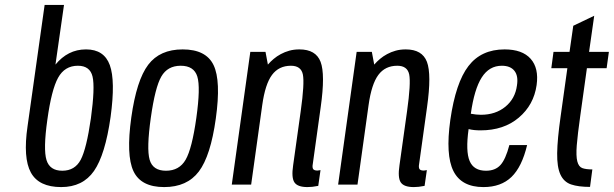

<svg xmlns="http://www.w3.org/2000/svg" viewBox="-20 -750 2494 780"><path d="M91.9 -236.9Q73.1 -108.1 105.4 -49.1Q137.7 10 228.6 10Q316.3 10 361.9 -55.5Q407.4 -121 429.3 -275.1Q449.3 -421.9 426.1 -485.6Q402.9 -549.3 329.6 -549.3Q291.9 -549.3 261 -533.6Q230.1 -517.9 205.3 -487.6L240 -730H161.3ZM172.3 -263.3Q189.1 -385.6 216 -434.2Q242.9 -482.9 296.4 -482.9Q345.6 -482.9 356 -438.8Q366.4 -394.7 349.3 -269.4Q331.4 -145.6 307.9 -101Q284.3 -56.4 233 -56.4Q182.3 -56.4 168.9 -99.8Q155.4 -143.1 172.3 -263.3Z M513.4 -272.9Q491.9 -119.3 522.2 -54.6Q552.6 10 646.9 10Q740.1 10 787.9 -53.4Q835.7 -116.7 856.7 -268.3Q878.3 -421.9 847.6 -485.6Q817 -549.3 722 -549.3Q629.4 -549.3 582.1 -486.9Q534.7 -424.4 513.4 -272.9ZM592.6 -271Q610.1 -395.4 635.4 -439.1Q660.6 -482.9 714.1 -482.9Q768.1 -482.9 781.6 -439.1Q795.1 -395.4 777.6 -271Q760 -145.9 734.1 -101.1Q708.3 -56.4 654.3 -56.4Q600.7 -56.4 587.9 -101.1Q575 -145.9 592.6 -271Z M1161.9 -482.9Q1203.1 -482.9 1210.4 -447.4Q1217.6 -411.9 1201.7 -298.6L1170.9 -78.7Q1163.3 -28.1 1176.1 -9.1Q1188.9 10 1228.9 10Q1238.7 10 1249.1 8.9Q1259.4 7.7 1272.9 5.1L1282.1 -58.9Q1271.6 -57.1 1269.9 -57.1Q1255.9 -57.1 1252 -63.5Q1248.1 -69.9 1250.7 -83.9L1282.9 -315.1Q1301.7 -448.3 1282.4 -498.8Q1263.1 -549.3 1196.4 -549.3Q1174 -549.3 1155.4 -544.1Q1136.7 -538.9 1120.7 -530.2Q1104.7 -521.6 1091.8 -510.7Q1078.9 -499.9 1068.3 -487.6L1058.6 -539.3H996.9L921.6 0H1000.3L1045.4 -323.4Q1057.3 -408.4 1085 -445.6Q1112.7 -482.9 1161.9 -482.9Z M1593.9 -482.9Q1635.1 -482.9 1642.4 -447.4Q1649.6 -411.9 1633.7 -298.6L1602.9 -78.7Q1595.3 -28.1 1608.1 -9.1Q1620.9 10 1660.9 10Q1670.7 10 1681.1 8.9Q1691.4 7.7 1704.9 5.1L1714.1 -58.9Q1703.6 -57.1 1701.9 -57.1Q1687.9 -57.1 1684 -63.5Q1680.1 -69.9 1682.7 -83.9L1714.9 -315.1Q1733.7 -448.3 1714.4 -498.8Q1695.1 -549.3 1628.4 -549.3Q1606 -549.3 1587.4 -544.1Q1568.7 -538.9 1552.7 -530.2Q1536.7 -521.6 1523.8 -510.7Q1510.9 -499.9 1500.3 -487.6L1490.6 -539.3H1428.9L1353.6 0H1432.3L1477.4 -323.4Q1489.3 -408.4 1517 -445.6Q1544.7 -482.9 1593.9 -482.9Z M1809.4 -262.7Q1789.4 -120.4 1822 -55.2Q1854.6 10 1943.9 10Q2015.3 10 2057.9 -31.1Q2100.4 -72.3 2121.4 -160.7H2049.3Q2034 -102.3 2012.9 -79.4Q1991.9 -56.4 1954.4 -56.4Q1904.6 -56.4 1887.9 -95.9Q1871.1 -135.4 1883.7 -225.6Q1894.6 -222.9 1906.8 -221.6Q1919 -220.4 1932.1 -220.4Q2026.7 -220.4 2087.6 -272.1Q2148.6 -323.7 2160 -404.4Q2169.6 -473 2135.8 -511.1Q2102 -549.3 2029.9 -549.3Q1935 -549.3 1883.1 -481.7Q1831.1 -414.1 1809.4 -262.7ZM2018.6 -482.9Q2053.6 -482.9 2069.9 -462.2Q2086.3 -441.6 2080.1 -402.7Q2073 -349.1 2033 -316.4Q1993 -283.7 1933.6 -283.7Q1923.6 -283.7 1913.9 -284.8Q1904.1 -285.9 1892.7 -287.9Q1906.7 -388 1937.1 -435.4Q1967.4 -482.9 2018.6 -482.9Z M2228.6 -539.3 2219.7 -472.9H2284.9L2257.6 -277.6Q2244.3 -184.3 2243.5 -127.8Q2242.7 -71.3 2256.7 -41Q2270.7 -10.7 2300.1 -0.7Q2329.6 9.3 2377 9.3L2386.4 -61.7Q2360.4 -61.7 2345.6 -67.1Q2330.9 -72.6 2325.3 -94.4Q2319.7 -116.1 2323.1 -159.6Q2326.6 -203.1 2337.3 -279.3L2364.3 -472.9H2444.4L2453.6 -539.3H2373.1L2394 -686L2308.9 -645.3L2293.7 -539.3Z"/></svg>

Font: Secuela ExtLt
Style: Italic
Weight: 200
Italic angle: -8°
Designer: Fernando Haro
Foundry: deFharo
Version: Version 1.704